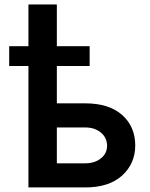

<svg xmlns="http://www.w3.org/2000/svg" viewBox="-20 -820 655 840"><path d="M372.2 -617.9V-531.2H228.7V-367.9H352.6Q456.7 -367.9 514 -317.3Q571.4 -266.7 571.7 -183.9Q571.4 -103.7 514 -51.8Q456.7 0 352.6 0H104.4V-531.2H20.2V-617.9H104.4V-800.4H228.7V-617.9ZM228.7 -262.4V-105.5H352.6Q394.5 -105.5 421.3 -127Q448.2 -148.4 448.5 -182.2Q448.2 -217.7 421.3 -240.1Q394.5 -262.4 352.6 -262.4Z"/></svg>

Font: Inter Zeller Semi Bold
Style: Regular
Weight: 600
Designer: Rasmus Andersson; Joe Bland
Foundry: zeller
Version: Version 3.015;git-dec3a8cb1